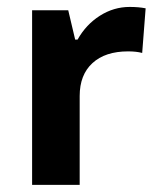

<svg xmlns="http://www.w3.org/2000/svg" viewBox="-20 -520 449 540"><path d="M198.2 -408.7Q221.7 -450.7 260.7 -475.6Q299.8 -500.5 344.7 -500.5Q370.1 -500.5 389.6 -496.6L379.9 -371.1Q363.3 -375.5 340.3 -375.5Q275.9 -375.5 240 -342.5Q204.1 -309.6 204.1 -250V0H70.3V-491.2H171.9L191.4 -408.7Z"/></svg>

Font: Khula Bold
Style: Regular
Weight: 700
Designer: Erin McLaughlin, Steve Matteson
Version: Version 1.000;PS 1.0;hotconv 1.0.72;makeotf.lib2.5.5900